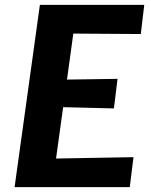

<svg xmlns="http://www.w3.org/2000/svg" viewBox="-20 -767 620 787"><path d="M511.9 0H39.8L143.5 -747H571.3L557.1 -627.5L280.5 -629.3L254.6 -440.8L461.8 -443.8L446.9 -322.6L238.8 -327.7L209.7 -117.2L527.2 -122.8Z"/></svg>

Font: Merriweather Sans Variable Regular
Style: Italic
Weight: 300
Italic angle: -8°
Designer: Eben Sorkin
Foundry: Eben Sorkin
Version: Version 2.001